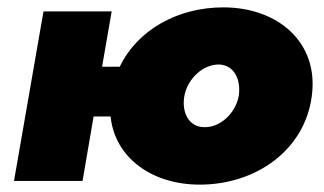

<svg xmlns="http://www.w3.org/2000/svg" viewBox="-20 -491 880 521"><path d="M98 -460 18 0H204L234 -175H280C292 -62 393 10 522 10C675 10 807 -84 826 -230C846 -375 735 -471 586 -471C462 -471 353 -410 305 -310H257L283 -460ZM480 -229C488 -277 531 -317 575 -316C616 -314 634 -275 628 -231C619 -183 577 -144 533 -146C492 -147 473 -186 480 -229Z"/></svg>

Font: Jost* Black
Style: Italic
Weight: 900
Italic angle: -10°
Version: Version 3.7